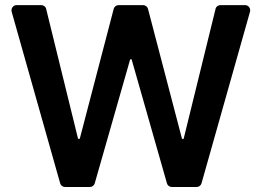

<svg xmlns="http://www.w3.org/2000/svg" viewBox="-20 -748 1047 768"><path d="M220.5 -15.3 26.6 -701.3Q25.9 -704.9 25.9 -706.7Q25.9 -715.2 32 -721.4Q38 -727.6 46.9 -727.6H144.9Q152 -727.6 157.7 -723.2Q163.4 -718.8 164.8 -711.6L292.3 -192.8H299L434.7 -712Q436.4 -719.1 442.1 -723.4Q447.8 -727.6 454.9 -727.6H551.8Q558.9 -727.6 564.6 -723.4Q570.3 -719.1 572.1 -712L708.1 -192.5H714.5L842 -711.6Q843.4 -718.8 849.1 -723.2Q854.8 -727.6 861.9 -727.6H959.9Q968.8 -727.6 974.8 -721.4Q980.8 -715.2 980.8 -706.7Q980.8 -704.9 980.1 -701.3L786.2 -15.3Q784.4 -8.5 778.9 -4.3Q773.4 0 766.3 0H667.6Q660.5 0 655 -4.1Q649.5 -8.2 647.7 -14.9L506.4 -510.7H500.7L359 -14.9Q357.2 -8.2 351.7 -4.1Q346.2 0 339.1 0H240.4Q233.3 0 227.8 -4.3Q222.3 -8.5 220.5 -15.3Z"/></svg>

Font: DeltaSans SemiBold
Style: Regular
Weight: 600
Designer: Rasmus Andersson
Foundry: rsms
Version: Version 3.012